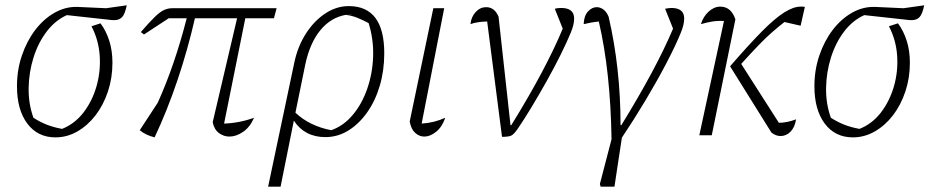

<svg xmlns="http://www.w3.org/2000/svg" viewBox="-20 -510 3519 724"><path d="M189 8Q122 8 83 -44Q44 -96 44 -185Q44 -246 62.5 -300.5Q81 -355 112.5 -396.5Q144 -438 185 -461.5Q226 -485 271 -484L380 -479L458 -490Q451 -456 440 -445Q429 -434 411 -434Q405 -434 399.5 -434.5Q394 -435 387 -436L232 -453Q188 -433 156 -391Q124 -349 106.5 -293.5Q89 -238 88 -178.5Q87 -119 106 -66Q129 -51 155 -40.5Q181 -30 214 -24Q262 -43 295 -86Q328 -129 344 -185Q360 -241 356 -300Q352 -359 325 -411L359 -422Q380 -394 392 -356.5Q404 -319 404 -273Q404 -216 387 -165Q370 -114 340.5 -75.5Q311 -37 272 -14.5Q233 8 189 8Z M563 8Q528 -1 507 -19L575 -123Q639 -265 684 -441H616L523 -380L511 -389Q543 -426 563 -445.5Q583 -465 598 -472Q613 -479 629 -479H1023L1013 -441H905L825 -44Q883 -46 938 -66Q923 -31 897 -13Q871 5 845 5Q824 5 806 -8Q788 -21 782 -49L874 -441H715Q688 -323 649.5 -208.5Q611 -94 563 8Z M991 194 1090 -275Q1103 -336 1134 -384Q1165 -432 1207 -459.5Q1249 -487 1295 -487Q1429 -487 1429 -309Q1429 -244 1412 -186.5Q1395 -129 1364 -85.5Q1333 -42 1293 -17.5Q1253 7 1207 7Q1129 7 1088 -55L1038 194ZM1311 -457Q1299 -457 1288 -455ZM1131 -266 1094 -85Q1147 -35 1229 -19Q1275 -35 1310 -76.5Q1345 -118 1365 -176Q1385 -234 1387 -298Q1389 -362 1370 -423Q1349 -434 1328.5 -442.5Q1308 -451 1284 -454Q1227 -444 1187.5 -395.5Q1148 -347 1131 -266Z M1659 -66Q1647 -31 1624.5 -13Q1602 5 1580 5Q1561 5 1545.5 -9Q1530 -23 1525 -52L1614 -479H1655L1570 -44Q1618 -47 1659 -66Z M1908 -38Q2039 -250 2102 -402L2072 -477Q2082 -480 2096 -480Q2145 -480 2145 -440Q2145 -417 2132 -386Q2117 -350 2094 -303.5Q2071 -257 2043 -207Q2015 -157 1986.5 -109.5Q1958 -62 1932 -24Q1918 -4 1908.5 1Q1899 6 1873 6L1817 -429Q1778 -428 1754 -419Q1757 -447 1774 -465Q1791 -483 1813 -483Q1845 -483 1860 -447L1905 -38Z M2323 -38Q2387 -142 2436 -233Q2485 -324 2518 -402L2488 -477Q2494 -478 2500 -479Q2506 -480 2512 -480Q2560 -480 2560 -440Q2560 -417 2547 -386Q2528 -339 2493 -272Q2458 -205 2414 -131.5Q2370 -58 2325 9L2297 194H2245L2242 184L2286 15Q2282 -241 2238 -429Q2215 -427 2181 -419Q2182 -450 2197 -466.5Q2212 -483 2230 -483Q2243 -483 2255 -474.5Q2267 -466 2275 -447Q2320 -253 2320 -38Z M2733 -260Q2804 -342 2853 -391.5Q2902 -441 2937 -463Q2972 -485 2999 -485Q3003 -485 3007 -485Q3011 -485 3015 -484L2999 -413L2938 -427Q2915 -409 2891.5 -388.5Q2868 -368 2840.5 -339.5Q2813 -311 2775 -269L2917 -47Q2947 -47 2982 -60Q2977 -30 2961 -13.5Q2945 3 2923 3Q2906 3 2889 -10ZM2617 0 2710 -431Q2684 -432 2664 -428.5Q2644 -425 2623 -419Q2632 -448 2652.5 -466.5Q2673 -485 2696 -485Q2737 -485 2753 -437L2664 0Z M3196 8Q3129 8 3090 -44Q3051 -96 3051 -185Q3051 -246 3069.5 -300.5Q3088 -355 3119.5 -396.5Q3151 -438 3192 -461.5Q3233 -485 3278 -484L3387 -479L3465 -490Q3458 -456 3447 -445Q3436 -434 3418 -434Q3412 -434 3406.5 -434.5Q3401 -435 3394 -436L3239 -453Q3195 -433 3163 -391Q3131 -349 3113.5 -293.5Q3096 -238 3095 -178.5Q3094 -119 3113 -66Q3136 -51 3162 -40.5Q3188 -30 3221 -24Q3269 -43 3302 -86Q3335 -129 3351 -185Q3367 -241 3363 -300Q3359 -359 3332 -411L3366 -422Q3387 -394 3399 -356.5Q3411 -319 3411 -273Q3411 -216 3394 -165Q3377 -114 3347.5 -75.5Q3318 -37 3279 -14.5Q3240 8 3196 8Z"/></svg>

Font: Piazzolla ExtraLight
Style: Italic
Weight: 200
Italic angle: -11.3°
Designer: Juan Pablo del Peral
Foundry: Huerta Tipografica
Version: Version 1.330